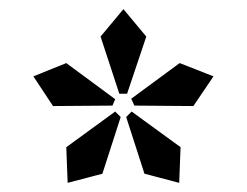

<svg xmlns="http://www.w3.org/2000/svg" viewBox="-20 -738 540 420"><path d="M447 -571 403 -506 274 -507 267 -522 373 -600ZM300 -658 258 -533H241L200 -658L250 -718ZM375 -416 372 -338 296 -358 256 -482 268 -494ZM232 -521 226 -507 96 -506 53 -571 125 -600ZM244 -482 204 -358 128 -338 125 -416 232 -494Z"/></svg>

Font: Apparatus SIL
Style: Bold
Weight: 700
Version: Version 1.0